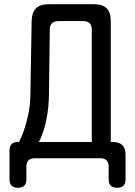

<svg xmlns="http://www.w3.org/2000/svg" viewBox="-20 -750 640 910"><path d="M65 140Q45 140 35 130Q25 120 25 100V-37Q25 -57 35 -67Q45 -77 65 -77H70Q81 -97 93 -131Q105 -165 114 -208Q123 -251 124 -298L130 -650Q131 -691 150.5 -710.5Q170 -730 211 -730H425Q466 -730 485.5 -710.5Q505 -691 505 -650V-77H515Q545 -77 560 -62Q575 -47 575 -17V100Q575 120 565 130Q555 140 535 140Q515 140 505 130Q495 120 495 100V40Q495 20 485 10Q475 0 455 0H145Q125 0 115 10Q105 20 105 40V100Q105 120 95 130Q85 140 65 140ZM415 -610Q415 -630 405 -640Q395 -650 375 -650H257Q237 -650 226.5 -640Q216 -630 216 -610L212 -298Q211 -247 203.5 -203Q196 -159 185 -126.5Q174 -94 164 -77H415Z"/></svg>

Font: Maple Mono NL
Style: Regular
Weight: 400
Monospace: yes
Designer: subframe7536
Version: Version 7.000